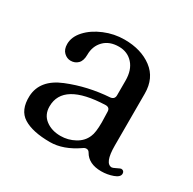

<svg xmlns="http://www.w3.org/2000/svg" viewBox="-96 -480 584 580"><g transform="rotate(30 195.5 -189.5)"><path d="M20 -89Q23 -147 90.5 -174.5Q158 -202 234 -207Q248 -209 248 -223V-274Q248 -311 229 -332Q210 -353 180 -353Q147 -353 128 -333.5Q109 -314 109 -284Q109 -263 99 -253Q89 -243 74 -243Q61 -243 50.5 -253Q40 -263 40 -282Q40 -307 60.5 -329.5Q81 -352 114.5 -366Q148 -380 184 -380Q242 -380 280 -351.5Q318 -323 318 -269V-88Q318 -26 343 -26Q346 -26 357 -31.5Q368 -37 370 -37Q375 -37 378 -34Q381 -31 381 -26Q381 -14 361.5 -7Q342 0 321 0Q277 0 260 -30Q256 -37 249 -37Q243 -37 238 -33Q189 1 143 1Q82 1 50 -19Q18 -39 20 -89ZM249 -129 248 -165Q248 -180 233 -180Q88 -175 88 -92Q88 -63 109 -47Q130 -31 161 -31Q187 -31 210 -43.5Q233 -56 242 -78Q249 -93 249 -129Z"/></g></svg>

Font: Hina Mincho
Style: Regular
Weight: 400
Designer: satsuyako
Foundry: satsuyako
Version: Version 1.100